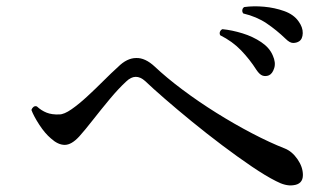

<svg xmlns="http://www.w3.org/2000/svg" viewBox="-20 -699 1040 599"><path d="M894 -121Q871 -118 841 -134Q809 -150 765.5 -179.5Q722 -209 673.5 -245.5Q625 -282 578.5 -320Q532 -358 494 -391Q456 -424 433 -446Q403 -473 374 -445Q350 -423 322.5 -390Q295 -357 270 -325Q245 -293 227 -273Q203 -247 182 -247Q161 -247 139 -267Q120 -283 102.5 -310Q85 -337 78 -356Q80 -362 84.5 -365.5Q89 -369 95 -367Q109 -354 125.5 -347.5Q142 -341 165 -342Q180 -342 203 -358Q226 -374 252 -398Q278 -422 303 -447Q328 -472 348 -490Q376 -518 405 -518Q433 -519 463 -491Q499 -457 549 -419.5Q599 -382 655 -347Q711 -312 766.5 -283Q822 -254 868 -236Q891 -227 908 -202.5Q925 -178 925 -153Q925 -124 894 -121ZM819 -464Q809 -460 799.5 -463Q790 -466 780 -481Q759 -514 732 -542Q705 -570 667 -589Q664 -595 666.5 -600.5Q669 -606 674 -608Q704 -605 736.5 -595Q769 -585 795 -567.5Q821 -550 831 -526Q841 -504 835.5 -486.5Q830 -469 819 -464ZM913 -570Q905 -565 894.5 -565Q884 -565 871 -578Q843 -605 812 -626Q781 -647 739 -657Q735 -662 736 -668Q737 -674 742 -677Q771 -681 804 -678Q837 -675 866.5 -664.5Q896 -654 911 -633Q925 -614 924.5 -595.5Q924 -577 913 -570Z"/></svg>

Font: Zen Old Mincho Medium
Style: Regular
Weight: 500
Designer: Yoshimichi Ohira
Foundry: Positype
Version: Version 1.500